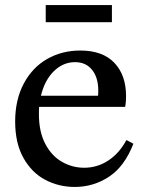

<svg xmlns="http://www.w3.org/2000/svg" viewBox="-20 -730 574 760"><path d="M313 -66Q365 -66 408.5 -94.5Q452 -123 480 -175H482L508 -161Q473 -71 411.5 -30.5Q350 10 276 10Q213 10 159.5 -18Q106 -46 73 -104.5Q40 -163 40 -249Q40 -335 74 -399Q108 -463 166.5 -496.5Q225 -530 298 -530Q386 -530 432.5 -481.5Q479 -433 479 -349Q479 -327 476 -309L474 -307H135Q134 -298 134 -279Q134 -208 159.5 -160Q185 -112 226 -89Q267 -66 313 -66ZM368 -351Q369 -358 369 -371Q369 -423 344.5 -453.5Q320 -484 277 -484Q230 -484 193.5 -448.5Q157 -413 142 -351ZM423 -710V-642H161V-710Z"/></svg>

Font: Minipax
Style: Regular
Weight: 400
Designer: Raphaël Ronot, Igor Stepanchenko (Cyrillic)
Foundry: steppetype
Version: Version 1.002